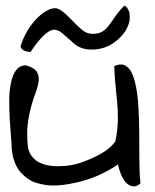

<svg xmlns="http://www.w3.org/2000/svg" viewBox="-20 -659 548 680"><path d="M21.5 -129.9Q21.5 -145.5 19 -173.3Q16.6 -201.2 14.6 -234.4Q12.7 -267.6 12.7 -301.8Q12.7 -335.9 18.6 -364.3Q31.2 -427.7 71.3 -427.7Q98.6 -419.9 107.9 -408.2Q117.2 -396.5 117.2 -379.4Q117.2 -362.3 108.4 -336.9Q76.2 -252 76.2 -183.6Q76.2 -161.1 79.1 -135.7Q94.7 -70.3 186.5 -70.3Q234.4 -70.3 277.3 -86.9Q359.4 -117.2 388.7 -158.2Q397.5 -203.1 397.5 -236.8Q397.5 -270.5 395 -296.9Q392.6 -323.2 389.2 -355Q385.7 -386.7 384.8 -424.8Q397.5 -430.7 409.7 -430.7Q421.9 -430.7 435.1 -418Q448.2 -405.3 457.5 -370.1Q466.8 -335 469.7 -287.6Q472.7 -240.2 473.1 -189.5Q473.6 -138.7 473.6 -91.3Q473.6 -43.9 477.5 -9.8Q465.8 1 455.1 1Q416 1 397.5 -77.1Q384.8 -66.4 354.5 -50.8Q290 -15.6 202.1 -3.9Q185.5 -2 165 -2Q144.5 -2 113.8 -9.8Q83 -17.6 55.7 -45.9Q28.3 -74.2 21.5 -129.9ZM171.9 -553.7Q140.6 -553.7 87.9 -474.6Q82 -474.6 68.8 -478.5Q55.7 -482.4 52.7 -495.1Q67.4 -542 96.7 -578.1Q126 -614.3 158.2 -627Q166 -629.9 175.8 -629.9Q185.5 -629.9 199.7 -619.6Q213.9 -609.4 231.4 -590.8Q249 -572.3 267.6 -555.7Q286.1 -539.1 307.1 -539.1Q328.1 -539.1 340.3 -545.9Q352.5 -552.7 362.8 -565.4Q373 -578.1 385.3 -596.7Q397.5 -615.2 419.9 -638.7Q425.8 -638.7 432.1 -628.4Q438.5 -618.2 439 -610.8Q439.5 -603.5 439.5 -592.8Q439.5 -582 432.1 -564.5Q424.8 -546.9 408.2 -529.3Q365.2 -483.4 304.7 -483.4Q259.8 -483.4 232.4 -513.7Q212.9 -531.2 199.2 -542.5Q185.5 -553.7 171.9 -553.7Z"/></svg>

Font: Architects Daughter
Style: Regular
Weight: 400
Designer: Kimberly Geswein
Foundry: Kimberly Geswein
Version: Version 1.003 2010